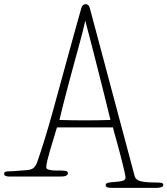

<svg xmlns="http://www.w3.org/2000/svg" viewBox="-70 -855 811 930"><path d="M582 -3Q587 17 612 23Q637 29 685 29Q699 29 710 30.5Q721 32 721 41Q721 55 686 55H473Q455 55 448.5 52Q442 49 442 41Q442 32 457 29.5Q472 27 490 26Q508 25 523 21Q538 17 538 5Q538 -1 534 -19Q530 -37 524 -61Q518 -85 511 -112.5Q504 -140 497 -164.5Q490 -189 484.5 -209Q479 -229 477 -238H206Q199 -214 190 -185Q181 -156 173 -128.5Q165 -101 159.5 -78.5Q154 -56 154 -45Q154 -38 161 -35Q168 -32 178.5 -30.5Q189 -29 201.5 -29Q214 -29 225 -29Q235 -29 247 -27.5Q259 -26 259 -15Q259 -10 252 -5Q245 0 225 0H-27Q-36 0 -43 -3Q-50 -6 -50 -14Q-50 -25 -30 -25Q-20 -25 -5.5 -26Q9 -27 22.5 -28Q36 -29 46.5 -30Q57 -31 61 -31Q83 -33 93 -42Q103 -51 110 -69Q125 -112 144.5 -174.5Q164 -237 184 -309Q204 -381 224.5 -456.5Q245 -532 264 -600.5Q283 -669 298.5 -725.5Q314 -782 324 -816Q326 -824 331.5 -829.5Q337 -835 345 -835Q350 -835 356 -831Q362 -827 365 -816ZM343 -755Q339 -735 330 -699.5Q321 -664 309 -621Q297 -578 284 -529.5Q271 -481 258.5 -434.5Q246 -388 235.5 -346Q225 -304 218 -274Q249 -273 279 -272.5Q309 -272 340 -272Q371 -272 402.5 -272.5Q434 -273 465 -274Q453 -323 438 -384Q423 -445 406.5 -509Q390 -573 374 -636.5Q358 -700 343 -755Z"/></svg>

Font: Life Savers
Style: Regular
Weight: 400
Version: Version 2.001; ttfautohint (v0.93) -l 8 -r 50 -G 200 -x 14 -